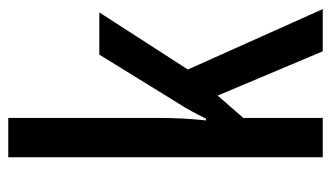

<svg xmlns="http://www.w3.org/2000/svg" viewBox="-188 -612 800 464"><g transform="rotate(-90 212.0 -380.0)"><path d="M159 -396Q159 -365 157.5 -338Q156 -311 153 -282H157Q167 -301 175 -316.5Q183 -332 193 -347L312 -540H414L276 -326L422 0H320L213 -254L159 -192V0H64V-760H159Z"/></g></svg>

Font: Noto Sans Sinhala ExtraCondensed Medium
Style: Regular
Weight: 500
Width: 2
Designer: Jelle Bosma - Monotype Design Team
Foundry: Monotype Imaging Inc.
Version: Version 2.006; ttfautohint (v1.8.4.7-5d5b)